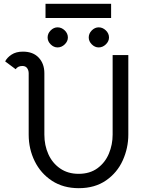

<svg xmlns="http://www.w3.org/2000/svg" viewBox="-20 -971 773 1004"><path d="M130 -267V-588Q130 -603 122 -614.5Q114 -626 97 -626Q73 -626 62 -609L7 -650Q17 -670 40.5 -685.5Q64 -701 100 -701Q153 -701 182.5 -669.5Q212 -638 212 -588V-267Q212 -211 233 -164.5Q254 -118 294.5 -90Q335 -62 391 -62Q450 -62 490 -91.5Q530 -121 549.5 -168Q569 -215 569 -267V-683H651V-267Q651 -197 622 -132.5Q593 -68 534.5 -27.5Q476 13 392 13Q311 13 252 -25.5Q193 -64 161.5 -128Q130 -192 130 -267ZM229 -775Q229 -796 245 -812Q261 -828 281 -828Q302 -828 318.5 -812Q335 -796 335 -775Q335 -755 318.5 -739Q302 -723 281 -723Q261 -723 245 -739Q229 -755 229 -775ZM444 -775Q444 -796 460 -812Q476 -828 496 -828Q517 -828 533.5 -812Q550 -796 550 -775Q550 -755 533.5 -739Q517 -723 496 -723Q476 -723 460 -739Q444 -755 444 -775ZM218 -951H561V-877H218Z"/></svg>

Font: Bellota
Style: Bold
Weight: 700
Designer: Kemie Guaida
Foundry: Kemie Guaida
Version: Version 4.001